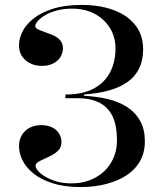

<svg xmlns="http://www.w3.org/2000/svg" viewBox="-20 -743 675 778"><path d="M308 15Q241 15 193 -0.5Q145 -16 115 -40.5Q85 -65 71 -94Q57 -123 57 -150Q57 -176 68.5 -195.5Q80 -215 100.5 -225.5Q121 -236 147 -236Q174 -236 192 -226.5Q210 -217 219.5 -201.5Q229 -186 229 -168Q229 -148 218.5 -136Q208 -124 192.5 -115.5Q177 -107 161 -100Q145 -93 134.5 -86.5Q124 -80 124 -71Q124 -63 134 -51Q144 -39 163 -27.5Q182 -16 208.5 -8Q235 0 269 0Q324 0 366 -23Q408 -46 431 -85.5Q454 -125 454 -175Q454 -232 437 -269.5Q420 -307 384.5 -326Q349 -345 294 -345H245V-360Q315 -360 359.5 -384Q404 -408 426 -450Q448 -492 448 -547Q448 -593 425.5 -629.5Q403 -666 363.5 -687Q324 -708 272 -708Q238 -708 210 -700.5Q182 -693 163 -681.5Q144 -670 133.5 -658Q123 -646 123 -638Q123 -629 134 -624Q145 -619 162 -613Q179 -607 195.5 -600Q212 -593 223.5 -580Q235 -567 235 -547Q235 -528 225 -512Q215 -496 196 -486Q177 -476 150 -476Q123 -476 102 -486.5Q81 -497 69 -515.5Q57 -534 57 -559Q57 -587 71 -615Q85 -643 115.5 -667.5Q146 -692 194.5 -707.5Q243 -723 311 -723Q385 -723 441 -702Q497 -681 528.5 -641Q560 -601 560 -543Q560 -499 544 -466Q528 -433 497 -411Q466 -389 421.5 -376.5Q377 -364 320 -360V-355Q374 -352 419 -341Q464 -330 497 -308Q530 -286 548.5 -252Q567 -218 567 -170Q567 -131 553 -101Q539 -71 514 -49Q489 -27 456 -13Q423 1 385.5 8Q348 15 308 15Z"/></svg>

Font: Kalnia
Style: Regular
Weight: 400
Designer: Frida Medrano
Foundry: Frida Medrano
Version: Version 1.105